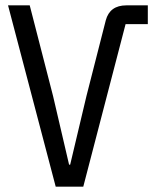

<svg xmlns="http://www.w3.org/2000/svg" viewBox="-20 -697 572 717"><path d="M188 0 10 -677H91L178 -339L238 -82H242L303 -339L375 -621Q390 -677 452 -677H532V-607H449L291 0Z"/></svg>

Font: PlemolJP
Style: Regular
Weight: 400
Monospace: yes
Version: v2.0.4; ttfautohint (v1.8.4.7-5d5b-dirty) -l 6 -r 45 -G 200 